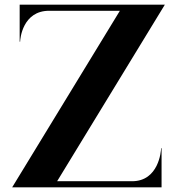

<svg xmlns="http://www.w3.org/2000/svg" viewBox="-20 -800 772 820"><path d="M684 -780H64V-622H66C66 -634 76.5 -754 190 -754H492L32 0H670V-167H668C668 -154 657.5 -26 544 -26H224Z"/></svg>

Font: Beautique Display Medium
Style: Bold
Weight: 900
Designer: Nhat-Quang Ngo
Version: Version 1.100;Glyphs 3.2.3 (3260)